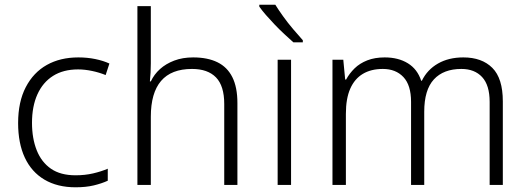

<svg xmlns="http://www.w3.org/2000/svg" viewBox="-20 -786 2239 816"><path d="M301 10Q224 10 169 -22.5Q114 -55 85.5 -116Q57 -177 57 -263Q57 -353 89.5 -415.5Q122 -478 179 -510Q236 -542 313 -542Q351 -542 385 -535Q419 -528 445 -516L429 -467Q402 -478 371 -484.5Q340 -491 312 -491Q249 -491 205.5 -463.5Q162 -436 139 -385Q116 -334 116 -264Q116 -198 136 -147.5Q156 -97 196.5 -69Q237 -41 301 -41Q341 -41 375.5 -49Q410 -57 438 -69V-18Q412 -6 378.5 2Q345 10 301 10Z M564 0V-760H621V-517Q621 -496 620 -477.5Q619 -459 617 -440H621Q635 -470 660 -492.5Q685 -515 720.5 -528.5Q756 -542 801 -542Q862 -542 904 -521.5Q946 -501 967.5 -458Q989 -415 989 -348V0H933V-344Q933 -421 898 -457Q863 -493 796 -493Q708 -493 664.5 -442Q621 -391 621 -290V0Z M1217 0H1160V-532H1217ZM1150 -766Q1163 -745 1183 -717Q1203 -689 1226 -662Q1249 -635 1267 -615V-606H1227Q1209 -622 1188 -641.5Q1167 -661 1147 -682Q1127 -703 1110 -722.5Q1093 -742 1082 -758V-766Z M1393 0V-532H1439L1447 -448H1451Q1465 -474 1487 -495.5Q1509 -517 1541 -529.5Q1573 -542 1615 -542Q1673 -542 1713.5 -517Q1754 -492 1770 -443H1773Q1796 -490 1841.5 -516Q1887 -542 1949 -542Q2028 -542 2072.5 -497.5Q2117 -453 2117 -355V0H2061V-353Q2061 -424 2029 -458.5Q1997 -493 1941 -493Q1865 -493 1824 -448.5Q1783 -404 1783 -311V0H1727V-353Q1727 -424 1694.5 -458.5Q1662 -493 1607 -493Q1557 -493 1522 -472Q1487 -451 1468.5 -409Q1450 -367 1450 -302V0Z"/></svg>

Font: Noto Sans Symbols Light
Style: Regular
Weight: 300
Version: Version 2.002